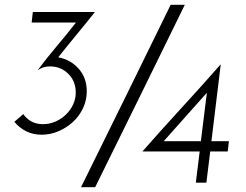

<svg xmlns="http://www.w3.org/2000/svg" viewBox="-20 -762 1025 801"><path d="M574 -130Q653 -220 737.5 -312Q822 -404 901 -494L862 -173H935L930 -130H857L841 0H797L813 -130ZM318 19Q413 -173 505.5 -361.5Q598 -550 692 -742H751Q657 -550 564.5 -361.5Q472 -173 377 19ZM137 -469Q175 -520 216.5 -569Q258 -618 297 -668H112L117 -712H376Q338 -664 299.5 -617.5Q261 -571 223 -523Q275 -513 308.5 -475Q342 -437 342 -381Q342 -344 326.5 -311Q311 -278 284.5 -253.5Q258 -229 224 -214.5Q190 -200 154 -200Q118 -200 89 -214.5Q60 -229 40 -254L77 -286Q91 -266 111.5 -255Q132 -244 159 -244Q186 -244 210.5 -254.5Q235 -265 254 -283Q273 -301 284.5 -325Q296 -349 296 -376Q296 -423 265 -454Q234 -485 188 -485Q160 -485 137 -469ZM843 -375 663 -173H818Z"/></svg>

Font: Josefin Sans
Style: Italic
Weight: 400
Italic angle: -7.5°
Designer: Santiago Orozco
Foundry: Typemade